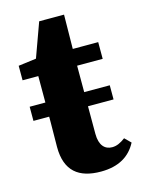

<svg xmlns="http://www.w3.org/2000/svg" viewBox="-101 -685 567 761"><g transform="rotate(-15 182.5 -304.5)"><path d="M11.2 -248.3H339.9V-306.3H11.2V-248.3ZM218.4 15.2C291.5 15.2 338.3 -13.9 364.7 -64.7L340.3 -88.8C320.8 -74.1 304.4 -66.6 286 -66.6C256.3 -66.6 235 -87.9 235 -134.8V-443.7L235.3 -463.7L237.3 -623.7H135.3L72.1 -449.4L129.4 -489.7L11.2 -474.4V-414.8H75.7V-224.4C75.7 -185.4 74.7 -158.6 74.7 -123.8C74.7 -25.2 127.8 15.2 218.4 15.2ZM156.1 -414.8H339.9V-483.4H156.1V-414.8Z"/></g></svg>

Font: Source Serif Variable
Style: Regular
Weight: 389
Designer: Frank Grießhammer
Foundry: Adobe Systems Incorporated
Version: Version 3.001;hotconv 1.0.111;makeotfexe 2.5.65597